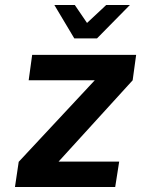

<svg xmlns="http://www.w3.org/2000/svg" viewBox="-20 -751 566 770"><path d="M198 -731H280L329 -659L406 -731H501L369 -597H278ZM40 -1 55 -102 360 -429H95L109 -531H526L512 -429L215 -103H458L442 -1Z"/></svg>

Font: Exo
Style: DemiBoldItalic
Weight: 600
Designer: Natanael Gama
Version: Version 1